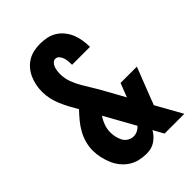

<svg xmlns="http://www.w3.org/2000/svg" viewBox="-221 -838 941 941"><g transform="rotate(-45 250.0 -367.5)"><path d="M227 8Q202 8 177.5 2.5Q153 -3 132 -16.5Q111 -30 95 -50Q79 -70 69.5 -93Q60 -116 54.5 -140.5Q49 -165 49 -190Q49 -217 56.5 -244Q64 -271 77.5 -295Q91 -319 108.5 -340Q126 -361 145 -381Q132 -403 120 -425.5Q108 -448 98 -471.5Q88 -495 82.5 -519.5Q77 -544 77 -570Q77 -592 81.5 -614Q86 -636 95 -656.5Q104 -677 118.5 -694Q133 -711 152 -722.5Q171 -734 193 -738.5Q215 -743 238 -743Q261 -743 284 -738Q307 -733 326.5 -720.5Q346 -708 360.5 -689.5Q375 -671 383.5 -649.5Q392 -628 395.5 -605Q399 -582 399 -559H275Q275 -571 274 -583Q273 -595 269.5 -606.5Q266 -618 258 -628Q250 -638 237 -638Q227 -638 219 -629.5Q211 -621 207.5 -611Q204 -601 202.5 -590Q201 -579 201 -568Q201 -538 211.5 -510Q222 -482 237 -456.5Q252 -431 267.5 -406Q283 -381 297 -355L352 -256L380 -328H493L429 -164Q427 -157 424 -150Q421 -143 418 -136L494 0H357L341 -29L327 -54Q315 -32 294 -15Q273 2 248 6L239 7ZM240 -97Q254 -97 267.5 -103.5Q281 -110 290 -121L202 -279Q189 -260 181 -238Q173 -216 173 -192Q173 -176 176.5 -160Q180 -144 187.5 -129.5Q195 -115 209.5 -106Q224 -97 240 -97Z"/></g></svg>

Font: Iosevka SS04 Extrabold
Style: Regular
Weight: 800
Monospace: yes
Designer: Belleve Invis
Foundry: Belleve Invis
Version: Version 19.0.0; ttfautohint (v1.8.4)